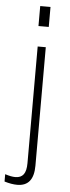

<svg xmlns="http://www.w3.org/2000/svg" viewBox="-84 -727 354 967"><g transform="rotate(5 93.0 -243.5)"><path d="M-23 199V162Q8 172 29 172Q57 172 70.5 154Q84 136 84 97V-493H125V106Q125 210 42 210Q13 210 -23 199ZM79 -697H131V-596H79Z"/></g></svg>

Font: Hanken Grotesk ExtraLight
Style: Regular
Weight: 200
Designer: Alfredo Marco Pradil
Foundry: Hanken Design Co.
Version: Version 3.014